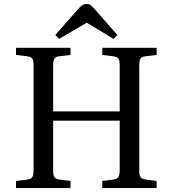

<svg xmlns="http://www.w3.org/2000/svg" viewBox="-20 -952 874 972"><path d="M61 0V-36L119 -43Q138 -46 144 -56Q150 -66 150 -94V-620Q150 -645 143.5 -655Q137 -665 117 -667L61 -674V-710H337V-674L279 -667Q261 -665 255 -654.5Q249 -644 249 -616V-388H586V-620Q586 -645 579.5 -655Q573 -665 553 -667L498 -674V-710H773V-674L716 -667Q697 -665 691 -654.5Q685 -644 685 -616V-90Q685 -65 691 -55.5Q697 -46 718 -43L773 -36V0H498V-36L555 -43Q573 -46 579.5 -56Q586 -66 586 -94V-341H249V-90Q249 -65 255 -55.5Q261 -46 281 -43L337 -36V0ZM279 -755 260 -775 379 -910Q388 -920 397.5 -926Q407 -932 419 -932Q430 -932 438.5 -926Q447 -920 461 -904L574 -775L555 -755L419 -837Z"/></svg>

Font: Literata 36pt
Style: Regular
Weight: 400
Designer: Latin by Veronika Burian and Jose Scaglione. Greek by Irene Vlachou. Cyrillic by Vera Evstafieva.
Foundry: TypeTogether
Version: Version 3.002